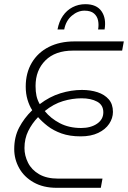

<svg xmlns="http://www.w3.org/2000/svg" viewBox="-20 -898 612 918"><path d="M251 0Q187 0 141 -26Q95 -52 71.5 -94.5Q48 -137 48 -185Q48 -243 71.5 -288Q95 -333 134 -371Q120 -393 111.5 -421.5Q103 -450 103 -484Q103 -549 132 -598Q161 -647 213.5 -673.5Q266 -700 336 -700H572L564 -656H329Q244 -656 197 -609Q150 -562 150 -487Q150 -460 154.5 -439.5Q159 -419 170 -400Q217 -436 269 -452Q321 -468 372 -468Q413 -468 446.5 -457Q480 -446 500 -423Q520 -400 520 -363Q520 -333 502 -306Q484 -279 449.5 -262.5Q415 -246 366 -246Q313 -246 274 -260Q235 -274 207.5 -295.5Q180 -317 162 -338Q133 -308 115 -271.5Q97 -235 97 -190Q97 -154 114 -120Q131 -86 167 -65Q203 -44 258 -44H470L462 0ZM368 -286Q414 -286 444 -306.5Q474 -327 474 -361Q474 -396 444.5 -412Q415 -428 370 -428Q326 -428 281 -414.5Q236 -401 194 -367Q222 -332 266 -309Q310 -286 368 -286ZM255 -757Q262 -795 280.5 -822Q299 -849 327 -863.5Q355 -878 388 -878Q442 -878 465.5 -844Q489 -810 480 -757H449Q453 -779 449 -799.5Q445 -820 429.5 -833.5Q414 -847 384 -847Q352 -847 323.5 -823Q295 -799 287 -757Z"/></svg>

Font: MuseoModerno Thin ExtraLight
Style: Italic
Weight: 250
Italic angle: -9°
Version: Version 1.003